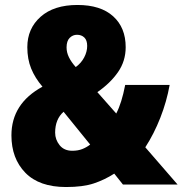

<svg xmlns="http://www.w3.org/2000/svg" viewBox="-20 -743 735 773"><path d="M292 -723Q385 -723 435.5 -677.5Q486 -632 486 -553Q486 -497 455 -452.5Q424 -408 372 -372L448 -286Q470 -328 484 -401H663Q651 -334 625.5 -269Q600 -204 565 -150L695 0H475L440 -44Q401 -19 357.5 -4.5Q314 10 246 10Q138 10 82 -47.5Q26 -105 26 -198Q26 -326 151 -394Q121 -429 105.5 -467Q90 -505 90 -553Q90 -628 143.5 -675.5Q197 -723 292 -723ZM290 -603Q273 -603 260.5 -590.5Q248 -578 248 -552Q248 -532 257.5 -512.5Q267 -493 285 -473Q307 -489 319 -512Q331 -535 331 -558Q331 -581 319.5 -592Q308 -603 290 -603ZM236 -293Q202 -263 202 -209Q202 -181 220 -158.5Q238 -136 271 -136Q294 -136 311.5 -143Q329 -150 343 -161Z"/></svg>

Font: Noto Sans Myanmar Condensed Black
Style: Regular
Weight: 900
Width: 3
Designer: Monotype Design Team
Foundry: Monotype Imaging Inc.
Version: Version 2.107; ttfautohint (v1.8.4.7-5d5b)